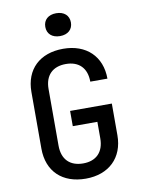

<svg xmlns="http://www.w3.org/2000/svg" viewBox="-102 -1014 803 1092"><g transform="rotate(-10 300.0 -468.0)"><path d="M300 -814C346 -814 374 -840 374 -880C374 -920 346 -946 300 -946C254 -946 226 -920 226 -880C226 -840 254 -814 300 -814ZM304 10C437 10 523 -72 523 -202V-385H282V-297H424V-202C424 -122 379 -78 304 -78C228 -78 183 -122 183 -202V-529C183 -608 228 -652 304 -652C379 -652 424 -608 424 -529H523C523 -658 437 -740 304 -740C169 -740 84 -660 84 -529V-202C84 -70 169 10 304 10Z"/></g></svg>

Font: JetBrains Mono Medium
Style: Regular
Weight: 436
Monospace: yes
Designer: Philipp Nurullin, Konstantin Bulenkov
Foundry: JetBrains
Version: Version 2.305